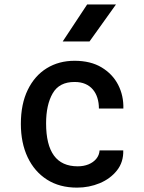

<svg xmlns="http://www.w3.org/2000/svg" viewBox="-20 -827 640 856"><path d="M323.5 9.5Q245.5 9.5 189.5 -26.2Q133.5 -62 103.2 -126Q73 -190 73 -274.5Q73 -363.5 103.8 -426.5Q134.5 -489.5 188.5 -522.8Q242.5 -556 312.5 -556Q384 -556 433 -526.5Q482 -497 506.8 -448.8Q531.5 -400.5 530 -343H421Q421 -369 414.2 -390.5Q407.5 -412 394 -428Q380.5 -444 360.2 -452.8Q340 -461.5 313 -461.5Q244.5 -462 215 -411Q185.5 -360 185.5 -277Q185.5 -181.5 220.5 -133.5Q255.5 -85.5 326.5 -85.5Q353 -85.5 374.5 -94.2Q396 -103 409.2 -119Q422.5 -135 424 -156.5H529.5Q531 -104.5 501.5 -67.2Q472 -30 424.5 -10.2Q377 9.5 323.5 9.5ZM259.5 -642 368.5 -807H497L379 -642Z"/></svg>

Font: Spline Sans Mono Medium
Style: Regular
Weight: 500
Monospace: yes
Version: Version 1.004